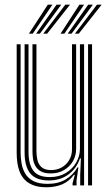

<svg xmlns="http://www.w3.org/2000/svg" viewBox="-20 -788 466 816"><path d="M177.6 7.9Q143.6 7.9 120.7 -1.1Q97.8 -10.1 83.9 -25.4Q70 -40.8 62.9 -59.7Q55.8 -78.6 53.4 -98.7Q50.9 -118.7 50.9 -137.2V-600H67.6V-139.6Q67.6 -117.9 71.4 -94.7Q75.1 -71.4 86.6 -51.3Q98.1 -31.3 121 -18.9Q143.8 -6.6 182.2 -6.6Q227.6 -6.6 259.3 -25.5Q290.9 -44.4 309.1 -76.6H313.2L305.3 -20.7V0H288.4L288.4 -9.2L298 -45.4H294.5Q273.6 -17 244.1 -4.5Q214.5 7.9 177.6 7.9ZM354.3 0V-600H371.2V0ZM195.5 -50.9Q168.8 -50.9 153.2 -60Q137.7 -69 130.1 -83.3Q122.4 -97.5 120.2 -113.8Q118 -130.1 118 -144.4V-600H134.9V-145.2Q134.9 -125.3 139.3 -107Q143.6 -88.7 157.1 -77Q170.6 -65.2 197.7 -65.2Q222.6 -65.2 242.6 -76.7Q262.6 -88.1 274.3 -108.1Q286 -128.1 286 -153.3V-600H303.6V-154.6Q303.6 -126.8 290 -103.1Q276.4 -79.4 252.1 -65.2Q227.8 -50.9 195.5 -50.9ZM186.7 -21.1Q132.4 -21.4 108.5 -51.1Q84.5 -80.7 84.5 -140.4V-600H101.2V-142Q101.2 -90.5 121.5 -62.9Q141.8 -35.4 191.8 -35.4Q231.1 -35.4 259.8 -52.8Q288.5 -70.1 304.1 -97.6Q319.7 -125.2 319.7 -155.5V-600H337.4V0H320.9V-46.2L323.8 -114.7H319.8Q304.2 -70.2 269.5 -45.5Q234.7 -20.8 186.7 -21.1ZM102.9 -645 183.2 -768.2H202.9L119.2 -645ZM133.4 -645 220.3 -768.2H240.3L149.7 -645ZM163.9 -645 257.6 -768.2H277.6L180.3 -645ZM237.3 -645 317.6 -768.2H337.4L253.6 -645ZM267.8 -645 354.9 -768.2H374.7L284.2 -645ZM298.4 -645 392.1 -768.2H412L314.7 -645Z"/></svg>

Font: Big Shoulders Inline Text SC Thin
Style: Regular
Weight: 100
Designer: Patric King
Foundry: XO Type Co
Version: Version 2.002